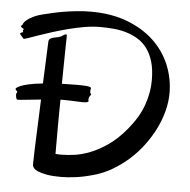

<svg xmlns="http://www.w3.org/2000/svg" viewBox="-49 -729 752 759"><g transform="rotate(5 327.0 -349.5)"><path d="M311 -355Q311 -353 309.6 -351.6Q308.1 -350.1 306.4 -347.7Q304.7 -345.2 303.2 -341.6Q301.8 -337.9 301.8 -332Q301.8 -330.6 302.5 -329.6Q303.2 -328.6 303.2 -327.1Q303.2 -325.7 299.1 -323.2Q294.9 -320.8 279.8 -320.8Q268.1 -320.8 247.6 -322Q227.1 -323.2 202.1 -323.2H191.9Q191.4 -295.9 191.2 -269.3Q190.9 -242.7 190.9 -218.5Q190.9 -194.3 190.9 -173.6Q190.9 -152.8 190.9 -137.2V-107.9Q197.8 -106.9 204.3 -106.9Q210.9 -106.9 217.8 -106.9Q238.3 -106.9 266.8 -110.8Q295.4 -114.7 328.4 -127.7Q361.3 -140.6 397.2 -165.3Q433.1 -189.9 467.8 -231.9Q509.3 -281.7 527.1 -331.5Q544.9 -381.3 544.9 -431.2Q544.9 -473.1 535.9 -503.9Q526.9 -534.7 511.2 -555.9Q495.6 -577.1 474.1 -590.3Q452.6 -603.5 428.2 -610.8Q403.8 -618.2 377 -620.6Q350.1 -623 323.2 -623Q294.9 -623 262.7 -617.7Q230.5 -612.3 198.5 -604Q166.5 -595.7 136.7 -586.4Q106.9 -577.1 83.5 -568.8Q60.1 -560.5 44.7 -555.2Q29.3 -549.8 25.9 -549.8Q21 -554.7 17.6 -559.1Q14.6 -562.5 12.2 -565.4Q9.8 -568.4 9.8 -568.8Q9.8 -569.8 11.2 -571.3Q12.2 -572.3 14.6 -573.7Q17.1 -575.2 22 -576.2Q20.5 -579.1 20.3 -580.1Q20 -581.1 20 -582Q20 -583.5 20.5 -585Q21 -586.4 24.9 -587.9Q17.6 -591.3 14.6 -594Q11.7 -596.7 11 -598.1Q10.3 -599.6 10.7 -600.1Q11.2 -600.6 11.2 -600.1Q11.2 -601.6 13.2 -602.1Q15.1 -602.5 16.1 -605Q16.1 -605.5 19 -611.3Q22 -617.2 31.5 -625Q41 -632.8 58.6 -641.1Q76.2 -649.4 106 -655.8Q116.2 -658.2 133.8 -662.4Q151.4 -666.5 174.6 -670.4Q197.8 -674.3 225.1 -677.2Q252.4 -680.2 282.2 -680.2Q363.8 -680.2 426.8 -656Q489.7 -631.8 532.5 -591.3Q575.2 -550.8 597.2 -497.6Q619.1 -444.3 619.1 -386.2Q619.1 -352.1 609.9 -315.9Q600.6 -279.8 583.3 -244.6Q565.9 -209.5 541.5 -176.8Q517.1 -144 486.8 -116.9Q456.5 -89.8 421.6 -69.3Q386.7 -48.8 348.1 -38.1Q309.6 -27.3 278.1 -23.2Q246.6 -19 220.2 -19Q185.1 -19 163.1 -23.2Q141.1 -27.3 129.2 -32.5Q117.2 -37.6 113 -42.5Q108.9 -47.4 108.9 -48.8Q106 -51.8 106 -58.1Q106 -67.9 106.9 -98.1Q107.4 -111.3 107.9 -130.1Q108.4 -148.9 109.6 -175.5Q110.8 -202.1 112.1 -237.1Q113.3 -272 115.2 -316.9Q83.5 -314 57.9 -311Q32.2 -308.1 22.9 -308.1Q20.5 -308.1 19 -310.3Q17.6 -312.5 16.8 -315.9Q16.1 -319.3 15.6 -322.8Q15.1 -326.2 15.1 -329.1Q15.1 -331.5 17.1 -334.5Q19 -337.4 19 -339.8Q19 -340.8 15.1 -343.8Q11.2 -346.7 11.2 -351.1Q15.1 -356.9 27.8 -362.3Q38.6 -367.2 59.6 -372.1Q80.6 -377 117.2 -380.9L124 -544.9Q124 -555.2 129.6 -559.1Q135.3 -563 143.6 -564.9Q151.9 -566.9 161.4 -568.6Q170.9 -570.3 178.2 -576.2Q181.2 -578.6 184.8 -580.3Q188.5 -582 190.9 -582Q194.8 -582 194.8 -579.1Q194.8 -578.1 194.6 -562.3Q194.3 -546.4 193.8 -519.8Q193.4 -493.2 192.9 -458.5Q192.4 -423.8 191.9 -386.2Q206.1 -386.2 220.5 -386.7Q234.9 -387.2 252 -387.2Q261.7 -387.2 271.7 -387Q281.7 -386.7 289.8 -386Q297.9 -385.3 303 -383.5Q308.1 -381.8 308.1 -378.9Q308.1 -376.5 307.1 -374Q306.2 -371.6 306.2 -367.2Q306.2 -358.9 308.6 -357.7Q311 -356.4 311 -355Z"/></g></svg>

Font: Oregano
Style: Regular
Weight: 400
Version: Version 1.000